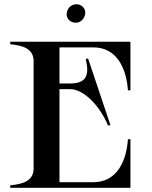

<svg xmlns="http://www.w3.org/2000/svg" viewBox="-20 -900 728 920"><path d="M427 -673C542 -673 586 -569 593 -467H605V-700H29V-688C92 -682 141 -666 141 -607V-93C141 -34 92 -18 29 -12V0H605V-233H593C586 -130 542 -27 427 -27H265V-473H315C383 -473 460 -390 498 -298L509 -301L402 -620L391 -617C410 -537 392 -500 315 -500H265V-673ZM386 -824C395 -850 380 -871 359 -878C336 -884 310 -873 302 -847C293 -821 308 -799 330 -793C352 -786 377 -798 386 -824Z"/></svg>

Font: Sprat Medium
Style: Regular
Weight: 500
Designer: Ethan Nakache
Foundry: Collletttivo
Version: Version 2.000;Glyphs 3.2 (3217)